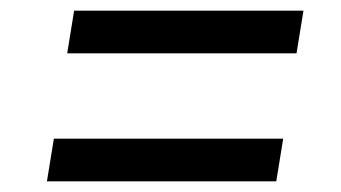

<svg xmlns="http://www.w3.org/2000/svg" viewBox="-20 -510 640 360"><path d="M106 -410 119 -490H549L536 -410ZM68 -170 81 -250H511L498 -170Z"/></svg>

Font: NKDuy Mono
Style: Italic
Weight: 400
Italic angle: -9°
Monospace: yes
Designer: NKDuy
Foundry: NKDuy
Version: Version 2.251; ttfautohint (v1.8.4.7-5d5b)